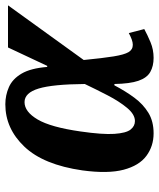

<svg xmlns="http://www.w3.org/2000/svg" viewBox="42 -628 596 720"><g transform="rotate(-90 340.0 -268.0)"><path d="M200 10Q152 10 115.5 -17Q79 -44 63.5 -102.5Q48 -161 61 -257Q82 -403 150 -474.5Q218 -546 309 -546Q343 -546 373.5 -532.5Q404 -519 424 -485Q444 -451 449 -389H453L522 -536H680L475 -252Q482 -180 488.5 -140Q495 -100 504.5 -84Q514 -68 532 -68Q541 -68 552 -72Q563 -76 576 -83L591 -25Q569 -13 541.5 -1.5Q514 10 483 10Q452 10 430 -2.5Q408 -15 397 -47Q386 -79 385 -137H380Q358 -95 333.5 -62Q309 -29 277 -9.5Q245 10 200 10ZM246 -60Q271 -60 295.5 -89.5Q320 -119 342.5 -162.5Q365 -206 385 -248Q384 -368 368 -421Q352 -474 317 -474Q281 -474 252 -425Q223 -376 207 -264Q195 -181 198 -137Q201 -93 214 -76.5Q227 -60 246 -60Z"/></g></svg>

Font: Noto Serif SemiCondensed
Style: Bold Italic
Weight: 700
Width: 4
Italic angle: -12°
Designer: Monotype Design Team
Foundry: Monotype Imaging Inc.
Version: Version 2.014